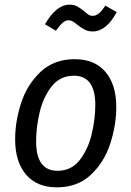

<svg xmlns="http://www.w3.org/2000/svg" viewBox="-20 -792 564 824"><path d="M45 -194Q45 -272 71 -351Q97 -430 154.5 -484Q212 -538 301 -538Q386 -538 432.5 -483.5Q479 -429 479 -333Q479 -256 453.5 -176.5Q428 -97 370.5 -42.5Q313 12 224 12Q138 12 91.5 -43Q45 -98 45 -194ZM389 -342Q389 -467 297 -467Q238 -467 202 -421.5Q166 -376 150.5 -311.5Q135 -247 135 -185Q135 -59 227 -59Q286 -59 322 -105Q358 -151 373.5 -216Q389 -281 389 -342ZM313 -685Q301 -695 292.5 -700Q284 -705 275 -705Q261 -705 248.5 -694Q236 -683 220 -660L173 -688Q222 -772 278 -772Q297 -772 310.5 -765Q324 -758 341 -744Q352 -734 360 -729Q368 -724 378 -724Q392 -724 404.5 -734.5Q417 -745 432 -768L481 -740Q436 -657 378 -657Q359 -657 345 -664Q331 -671 313 -685Z"/></svg>

Font: Fira Sans Condensed
Style: Italic
Weight: 400
Width: 3
Italic angle: -8°
Designer: bBox Type GmbH & Carrois Corporate GbR & Edenspiekermann AG
Foundry: bBox Type GmbH & Carrois Corporate GbR & Edenspiekermann AG
Version: Version 4.301